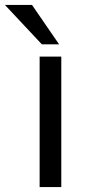

<svg xmlns="http://www.w3.org/2000/svg" viewBox="-71 -760 359 780"><path d="M90 0H178V-530H90ZM99 -580H169L59 -740H-51Z"/></svg>

Font: Golos Text VF
Style: Regular
Weight: 400
Designer: A.Korolkova, Vitaly Kuzmin
Foundry: ParaType Ltd
Version: Version 2.005